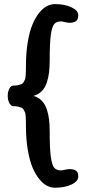

<svg xmlns="http://www.w3.org/2000/svg" viewBox="-20 -794 409 921"><path d="M17.1 -334.5Q17.1 -354 24.7 -368.7Q32.2 -383.3 44.9 -383.3Q57.6 -383.3 66.9 -385.5Q76.2 -387.7 82.8 -390.4Q89.4 -393.1 93.5 -400.1Q97.7 -407.2 99.9 -412.6Q102.1 -418 103 -430.7Q104 -443.4 104.2 -451.7Q104.5 -460 104.5 -478Q104.5 -540.5 113 -591.6Q121.6 -642.6 135.5 -676Q149.4 -709.5 167.7 -732.2Q186 -754.9 205.1 -764.6Q224.1 -774.4 243.7 -774.4Q290 -774.4 322.8 -759Q355.5 -743.7 355.5 -720.7Q355.5 -700.2 344.2 -692.4Q333 -684.6 313.5 -684.6Q305.7 -684.6 291.5 -688Q277.3 -691.4 272.9 -691.4Q250.5 -691.4 239.7 -678.2Q229 -665 223.6 -625Q218.3 -585 218.3 -502.4Q218.3 -471.2 215.3 -446.5Q212.4 -421.9 204.3 -397.5Q196.3 -373 180.2 -356.7Q164.1 -340.3 140.6 -334Q164.1 -327.6 180.2 -311Q196.3 -294.4 204.3 -270Q212.4 -245.6 215.3 -220.9Q218.3 -196.3 218.3 -165.5Q218.3 -83 223.6 -43Q229 -2.9 239.7 10.3Q250.5 23.4 272.9 23.4Q277.3 23.4 291.5 20.3Q305.7 17.1 313.5 17.1Q333.5 17.1 344.5 24.7Q355.5 32.2 355.5 52.7Q355.5 75.7 323 91.1Q290.5 106.4 243.7 106.4Q224.1 106.4 205.1 96.7Q186 86.9 167.7 64.2Q149.4 41.5 135.5 8.1Q121.6 -25.4 113 -76.4Q104.5 -127.4 104.5 -189.9Q104.5 -208 104.2 -216.3Q104 -224.6 103 -237.3Q102.1 -250 99.9 -255.4Q97.7 -260.7 93.5 -267.8Q89.4 -274.9 82.8 -277.6Q76.2 -280.3 66.9 -282.5Q57.6 -284.7 44.9 -284.7Q32.2 -284.7 24.7 -299.6Q17.1 -314.5 17.1 -334.5Z"/></svg>

Font: Coustard
Style: Regular
Weight: 400
Foundry: vernon adams
Version: Version 1.000